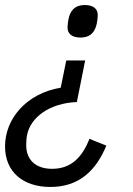

<svg xmlns="http://www.w3.org/2000/svg" viewBox="-37 -548 527 762"><path d="M282 -399C327 -399 341 -427 347 -454C349 -464 351 -479 351 -488C351 -514 332 -528 300 -528C255 -528 241 -500 235 -473C233 -463 231 -448 231 -439C231 -413 250 -399 282 -399ZM163 194C277 194 344 129 385 30L318 3C290 74 247 122 170 122C103 122 67 85 67 28C67 18 68 -1 70 -10C83 -83 161 -139 268 -143L301 -308H226L204 -200C67 -177 -17 -76 -17 33C-17 134 54 194 163 194Z"/></svg>

Font: Braiins Sans
Style: Italic
Weight: 400
Italic angle: -11.31°
Designer: Mike Abbink, Paul van der Laan, Pieter van Rosmalen, Jiri Chlebus, Lubos Buracinsky
Foundry: Bold Monday, Sudetype
Version: Version 1.000;hotconv 1.0.109;makeotfexe 2.5.65596